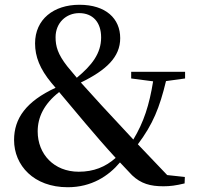

<svg xmlns="http://www.w3.org/2000/svg" viewBox="-20 -769 832 805"><path d="M665 12C693 12 717 9 754 0L755 -27L681 -35L558 -164C621 -248 649 -317 676 -429L756 -440V-468H530V-440L622 -428C606 -329 583 -257 539 -184L407 -326L319 -423C426 -475 484 -530 484 -609C484 -691 424 -749 313 -749C205 -749 127 -688 127 -587C127 -532 147 -480 196 -421L213 -401C90 -344 39 -273 39 -182C39 -76 121 16 264 16C364 16 435 -31 483 -88L534 -34C571 1 610 12 665 12ZM302 -443 262 -491C222 -542 213 -575 213 -613C213 -673 257 -714 312 -714C369 -714 404 -676 404 -612C404 -545 365 -495 302 -443ZM465 -107C422 -69 373 -49 310 -49C206 -49 138 -123 138 -218C138 -277 164 -333 228 -383L338 -252C378 -205 419 -157 465 -107Z"/></svg>

Font: Noto Serif CJK KR SemiBold
Style: Regular
Weight: 600
Designer: Ryoko NISHIZUKA 西塚涼子 (kana & ideographs); Frank Grießhammer (Latin, Greek & Cyrillic); Wenlong ZHANG 张文龙 (bopomofo); San
Foundry: Adobe
Version: Version 2.001;hotconv 1.1.0;makeotfexe 2.6.0